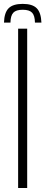

<svg xmlns="http://www.w3.org/2000/svg" viewBox="-35 -944 228 964"><path d="M79 -924.5Q127.5 -924.5 149.2 -902.8Q171 -881 173 -830.5H140.5Q140 -865.5 126.2 -880.2Q112.5 -895 79 -895Q45.5 -895 31.8 -880.2Q18 -865.5 17.5 -830.5H-15Q-13.5 -881 8.5 -902.8Q30.5 -924.5 79 -924.5ZM56 0V-800H101.5V0Z"/></svg>

Font: Big Shoulders Display Thin Light
Style: Regular
Weight: 300
Version: Version 2.002